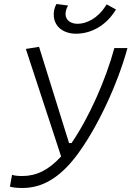

<svg xmlns="http://www.w3.org/2000/svg" viewBox="-20 -935 661 965"><path d="M92.8 9.8C191.9 9.8 278.3 -40 362.8 -150.4C465.3 -285.2 569.8 -506.8 620.6 -693.4H554.7C511.7 -534.2 427.2 -343.3 339.4 -215.8H327.1L176.3 -699.7L109.9 -689L287.1 -148.9C225.6 -80.6 162.6 -50.3 92.3 -50.3C68.4 -50.3 53.7 -52.2 40.5 -56.2L29.8 3.4C50.3 8.3 69.8 9.8 92.8 9.8ZM362.3 -765.6C429.2 -765.6 503.9 -797.4 556.6 -877.4L563 -887.2L516.1 -913.1L511.2 -905.3C472.7 -844.7 416.5 -815.4 370.1 -815.4C336.4 -815.4 312 -832.5 309.6 -859.9C308.1 -874.5 314 -895 322.3 -907.2L263.7 -915C252.9 -896.5 248.5 -873 250.5 -852.1C255.4 -798.8 300.8 -765.6 362.3 -765.6Z"/></svg>

Font: Cascadia Code NF Light
Style: Italic
Weight: 300
Italic angle: -10°
Monospace: yes
Designer: Aaron Bell
Foundry: Saja Typeworks
Version: Version 2404.023